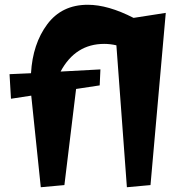

<svg xmlns="http://www.w3.org/2000/svg" viewBox="-20 -770 785 805"><path d="M417 -586Q296 -586 234 -470L401 -479L398 -412L299 -397L250 6L151 15L111 -369L26 -356L20 -459L110 -463Q117 -586 178 -668Q239 -750 348 -750Q433 -750 540 -695L675 -716L611 6L512 15L468 -580Q442 -586 417 -586Z"/></svg>

Font: Joti One
Style: Regular
Weight: 400
Designer: Eduardo Rodriguez Tunni
Foundry: Eduardo Rodriguez Tunni
Version: Version 1.001